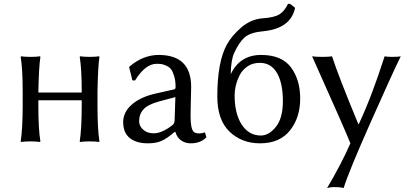

<svg xmlns="http://www.w3.org/2000/svg" viewBox="-20 -718 2083 975"><path d="M95.2 -250Q95.2 -369.1 85 -429.2L86.9 -432.1Q105 -429.2 135 -429.2Q165 -429.2 183.1 -432.1L185.1 -429.2Q177.2 -376 174.8 -250V-248H395V-250Q395 -369.1 384.8 -429.2L387.2 -432.1Q405.3 -429.2 435.1 -429.2Q464.8 -429.2 482.9 -432.1L484.9 -429.2Q477.1 -376 475.1 -250V-179.2Q475.1 -63 484.9 0L482.9 2.9Q464.8 0 434.8 0Q404.8 0 387.2 2.9L384.8 0Q394.5 -60.1 395 -179.2V-209H174.8V-179.2Q174.8 -63 185.1 0L183.1 2.9Q165 0 135 0Q105 0 86.9 2.9L85 0Q94.7 -60.1 95.2 -179.2Z M870.6 -225.1 785.6 -202.1Q730.5 -187 708.5 -162.6Q686.5 -138.2 686.5 -102.1Q686.5 -78.1 707 -59.6Q727.5 -41 760.7 -41Q800.8 -41 852.5 -80.1Q866.7 -89.8 866.7 -106ZM870.6 -47.9H866.7Q826.7 -13.7 799.1 -2Q771.5 9.8 730.5 9.8Q672.4 9.8 638.9 -17.1Q605.5 -43.9 605.5 -98.1Q605.5 -148.9 649.9 -187.5Q694.3 -226.1 771.5 -243.2L864.7 -264.2Q871.6 -266.1 871.6 -275.9Q871.6 -308.1 864.5 -331.5Q857.4 -355 848.4 -366.5Q839.4 -377.9 824.5 -384.5Q809.6 -391.1 799.6 -392.6Q789.6 -394 775.4 -394Q718.3 -394 665.5 -309.1L652.3 -310.1L635.7 -377L638.7 -380.9Q707.5 -439 785.6 -439Q950.7 -439 950.7 -276.9Q950.7 -273.4 950.2 -252.7Q949.7 -231.9 949.2 -208.3Q948.7 -184.6 948.2 -160.2Q947.8 -135.7 947.8 -126Q947.8 -63 964.4 -47.9Q972.7 -40.5 993.7 -40.5Q1005.9 -40.5 1020.5 -45.9L1028.3 -21Q999 9.8 948.7 9.8Q920.4 9.8 899.7 -4.9Q878.9 -19.5 870.6 -47.9Z M1083.5 -228Q1083.5 -403.8 1132.3 -492.2Q1157.2 -537.1 1205.3 -578.6Q1253.4 -620.1 1313.5 -625Q1373.5 -628.9 1399.4 -645.5Q1425.3 -662.1 1442.4 -698.2H1453.6L1478.5 -678.2Q1456.5 -572.3 1314.5 -559.1Q1251.5 -553.2 1222.9 -528.6Q1194.3 -503.9 1169.4 -449.2Q1153.3 -416 1151.4 -340.8Q1198.2 -439 1305.7 -439Q1410.6 -439 1457.5 -376Q1504.4 -313 1504.4 -217.8Q1504.4 -120.6 1452.4 -55.4Q1400.4 9.8 1300.3 9.8Q1207.5 9.8 1145.5 -49.6Q1083.5 -108.9 1083.5 -228ZM1299.3 -398.9Q1263.2 -398.9 1236.8 -380.9Q1210.4 -362.8 1197 -335.9Q1183.6 -309.1 1177.5 -283.4Q1171.4 -257.8 1171.4 -234.9Q1171.4 -140.6 1207.5 -85.2Q1243.7 -29.8 1304.7 -29.8Q1345.7 -29.8 1381.1 -74Q1416.5 -118.2 1416.5 -204.1Q1416.5 -295.9 1386.5 -347.4Q1356.4 -398.9 1299.3 -398.9Z M1564.9 -432.1Q1579.1 -429.2 1617.2 -429.2Q1653.3 -429.2 1666 -432.1Q1699.2 -330.1 1799.8 -87.4H1801.8Q1869.1 -231 1933.1 -432.1Q1942.9 -429.2 1972.2 -429.2Q2005.4 -429.2 2015.1 -432.1Q1972.2 -345.2 1861.1 -94.7Q1750 155.8 1725.1 236.8Q1708 231.9 1676.3 231.9Q1658.2 231.9 1641.1 236.8Q1712.9 115.7 1759.3 9.8Q1738.8 -43.9 1564.9 -432.1Z"/></svg>

Font: Biolilbert
Style: Regular
Weight: 400
Designer: Philipp H. Poll
Foundry: Philipp H. Poll
Version: Version 1.1.0